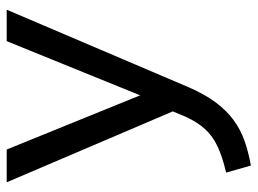

<svg xmlns="http://www.w3.org/2000/svg" viewBox="-118 -425 770 574"><g transform="rotate(-90 267.0 -138.0)"><path d="M59 227 38 153Q85 142 116 127.5Q147 113 168 90Q189 67 205 32L230 -28L228 10L9 -503H107L282 -72H256L431 -503H525L294 39Q273 88 248.5 121Q224 154 195.5 175Q167 196 133 208Q99 220 59 227Z"/></g></svg>

Font: Mulish Medium
Style: Regular
Weight: 500
Designer: Vernon Adams
Foundry: Vernon Adams
Version: Version 3.603; ttfautohint (v1.8.3)